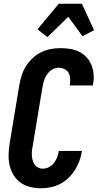

<svg xmlns="http://www.w3.org/2000/svg" viewBox="-20 -1001 540 1029"><path d="M200 8Q170 8 141.5 1Q113 -6 90.5 -22Q68 -38 53 -62.5Q38 -87 31.5 -115Q25 -143 26 -173.5Q27 -204 32 -234L84 -548Q89 -574 97 -599Q105 -624 120 -647.5Q135 -671 155.5 -690Q176 -709 200.5 -721Q225 -733 251.5 -738Q278 -743 303 -743Q330 -743 355.5 -739Q381 -735 403.5 -724Q426 -713 443 -695Q460 -677 469.5 -654Q479 -631 481.5 -605Q484 -579 479 -553L478 -543H354V-548Q357 -564 356 -580.5Q355 -597 347.5 -610.5Q340 -624 325.5 -631Q311 -638 294 -638Q282 -638 270 -633.5Q258 -629 248.5 -620.5Q239 -612 231.5 -601Q224 -590 219.5 -578.5Q215 -567 212 -555Q209 -543 207 -531L155 -217Q152 -204 151 -190.5Q150 -177 151 -164.5Q152 -152 155.5 -139.5Q159 -127 166.5 -117.5Q174 -108 185 -102.5Q196 -97 209 -97Q226 -97 242.5 -105.5Q259 -114 269.5 -128Q280 -142 286.5 -158.5Q293 -175 295 -192H419V-191Q415 -165 406 -140Q397 -115 382.5 -91.5Q368 -68 348 -48.5Q328 -29 303.5 -16Q279 -3 252.5 2.5Q226 8 200 8ZM234 -802 181 -844 295 -981H419L484 -839L422 -807L346 -911Z"/></svg>

Font: Iosevka Term Curly XBd Obl
Style: Regular
Weight: 800
Italic angle: -9°
Designer: Belleve Invis
Foundry: Belleve Invis
Version: Version 32.3.0